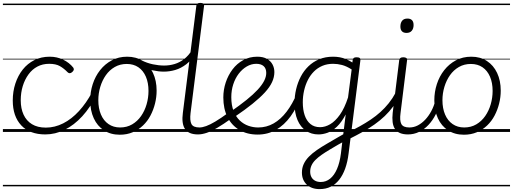

<svg xmlns="http://www.w3.org/2000/svg" viewBox="-20 -910 3537 1324"><path d="M293 17Q185 17 126.5 -45.5Q68 -108 68 -217Q68 -279 86 -334Q104 -389 137 -430.5Q170 -472 217 -495.5Q264 -519 323 -519Q373 -519 415.5 -498.5Q458 -478 485 -444Q490 -436 489 -429.5Q488 -423 479 -414Q469 -405 461 -405Q453 -405 446 -412Q421 -438 393 -454Q365 -470 319 -470Q274 -470 238 -451Q202 -432 176.5 -397Q151 -362 137 -316.5Q123 -271 123 -218Q123 -162 142.5 -119.5Q162 -77 200.5 -53.5Q239 -30 296 -30Q307 -30 312 -23Q317 -16 316.5 -6.5Q316 3 310 10Q304 17 293 17ZM0 365H523V375H0ZM0 -20H523V0H0ZM0 -505H523V-500H0ZM0 -885H523V-875H0Z M292 17Q283 17 278.5 10Q274 3 274 -6.5Q274 -16 280 -23Q286 -30 296 -30Q358 -30 416 -59.5Q474 -89 524.5 -144Q575 -199 615 -274Q620 -282 628.5 -280.5Q637 -279 643.5 -272Q650 -265 645 -255Q603 -169 547 -108Q491 -47 426 -15Q361 17 292 17ZM523 365V375ZM523 -20V0ZM523 -505V-500ZM523 -885V-875Z M806 19Q743 19 697 -11Q651 -41 626.5 -94.5Q602 -148 602 -218Q602 -276 619.5 -330Q637 -384 670.5 -426.5Q704 -469 751 -494Q798 -519 857 -519Q919 -519 964.5 -489.5Q1010 -460 1035 -407Q1060 -354 1060 -285Q1060 -240 1049 -196Q1038 -152 1017.5 -113Q997 -74 966 -44.5Q935 -15 895 2Q855 19 806 19ZM808 -31Q855 -31 891.5 -52.5Q928 -74 953 -110Q978 -146 991 -191Q1004 -236 1004 -283Q1004 -339 986 -381Q968 -423 934.5 -446Q901 -469 854 -469Q808 -469 771.5 -448Q735 -427 710 -391.5Q685 -356 671.5 -311Q658 -266 658 -219Q658 -163 676 -120.5Q694 -78 728 -54.5Q762 -31 808 -31ZM523 365H1124V375H523ZM523 -20H1124V0H523ZM523 -505H1124V-500H523ZM523 -885H1124V-875H523Z M1109 -416Q1074 -416 1030.5 -425.5Q987 -435 941 -458Q932 -463 930.5 -470Q929 -477 932.5 -484Q936 -491 942 -494.5Q948 -498 956 -494Q994 -475 1034.5 -466.5Q1075 -458 1112 -458Q1149 -458 1184 -468.5Q1219 -479 1249.5 -502.5Q1280 -526 1304 -565Q1310 -575 1319 -573.5Q1328 -572 1333 -564Q1338 -556 1331 -544Q1301 -495 1264.5 -467Q1228 -439 1188.5 -427.5Q1149 -416 1109 -416ZM1125 365V375ZM1125 -20V0ZM1125 -505V-500ZM1125 -885V-875Z M1346 17Q1313 17 1290.5 7.5Q1268 -2 1255.5 -21Q1243 -40 1239.5 -68Q1236 -96 1241 -132L1334 -871Q1335 -881 1341.5 -885.5Q1348 -890 1361 -890Q1376 -890 1382.5 -885Q1389 -880 1387 -869L1294 -130Q1288 -79 1300 -55Q1312 -31 1356 -31Q1365 -31 1369.5 -23.5Q1374 -16 1373 -7Q1372 2 1365.5 9.5Q1359 17 1346 17ZM1124 365H1448V375H1124ZM1124 -20H1448V0H1124ZM1124 -505H1448V-500H1124ZM1124 -885H1448V-875H1124Z M1345 17Q1334 17 1329 9.5Q1324 2 1325 -7Q1326 -16 1333.5 -23.5Q1341 -31 1355 -31Q1375 -31 1401.5 -40.5Q1428 -50 1465 -72Q1502 -94 1554 -132Q1562 -138 1569.5 -135Q1577 -132 1581.5 -124.5Q1586 -117 1585.5 -108Q1585 -99 1577 -94Q1520 -53 1478 -28.5Q1436 -4 1404 6.5Q1372 17 1345 17ZM1448 365V375ZM1448 -20V0ZM1448 -505V-500ZM1448 -885V-875Z M1569 -139Q1634 -184 1680.5 -221.5Q1727 -259 1757 -291.5Q1787 -324 1801.5 -352.5Q1816 -381 1816 -407Q1816 -438 1798 -454Q1780 -470 1747 -470Q1713 -470 1681.5 -451.5Q1650 -433 1626 -401.5Q1602 -370 1588.5 -328.5Q1575 -287 1575 -240Q1575 -184 1591 -144Q1607 -104 1633.5 -79Q1660 -54 1693 -42.5Q1726 -31 1760 -31Q1771 -31 1776 -23.5Q1781 -16 1780.5 -6.5Q1780 3 1774 10.5Q1768 18 1757 18Q1684 18 1630.5 -14Q1577 -46 1548.5 -103Q1520 -160 1520 -238Q1520 -291 1536.5 -341Q1553 -391 1583.5 -431.5Q1614 -472 1657.5 -495.5Q1701 -519 1754 -519Q1795 -519 1821 -504Q1847 -489 1859.5 -465Q1872 -441 1872 -413Q1872 -378 1856 -343.5Q1840 -309 1806.5 -272.5Q1773 -236 1721.5 -194.5Q1670 -153 1599 -105ZM1448 365H1936V375H1448ZM1448 -20H1936V0H1448ZM1448 -505H1936V-500H1448ZM1448 -885H1936V-875H1448Z M1757 18Q1747 18 1741.5 10.5Q1736 3 1736.5 -6.5Q1737 -16 1743 -23.5Q1749 -31 1761 -31Q1818 -31 1867 -59Q1916 -87 1956.5 -140Q1997 -193 2028 -267Q2031 -275 2040 -276Q2049 -277 2055.5 -271Q2062 -265 2059 -255Q2029 -170 1984.5 -108.5Q1940 -47 1883 -14.5Q1826 18 1757 18ZM1936 365V375ZM1936 -20V0ZM1936 -505V-500ZM1936 -885V-875Z M2184 394Q2128 394 2095 362.5Q2062 331 2062 280Q2062 248 2074.5 221Q2087 194 2110 170.5Q2133 147 2165.5 124.5Q2198 102 2238 79Q2257 68 2275 57.5Q2293 47 2311 36.5Q2329 26 2347 16L2364 -121Q2335 -66 2303 -36Q2271 -6 2238.5 5.5Q2206 17 2176 17Q2127 17 2089.5 -8.5Q2052 -34 2031.5 -82.5Q2011 -131 2011 -200Q2011 -248 2022 -294.5Q2033 -341 2054 -381.5Q2075 -422 2107 -453Q2139 -484 2181.5 -501.5Q2224 -519 2277 -519Q2301 -519 2323 -515Q2345 -511 2366.5 -502Q2388 -493 2410 -479L2412 -496Q2414 -507 2420 -511Q2426 -515 2440 -515Q2455 -515 2461 -509.5Q2467 -504 2465 -493L2384 147Q2377 206 2360.5 252Q2344 298 2319 329.5Q2294 361 2260.5 377.5Q2227 394 2184 394ZM2192 345Q2228 345 2256.5 322Q2285 299 2304 255Q2323 211 2331 148L2340 72Q2325 80 2311 88Q2297 96 2283 104.5Q2269 113 2255 121Q2223 140 2198 157.5Q2173 175 2155 193Q2137 211 2128 231Q2119 251 2119 274Q2119 294 2127 310Q2135 326 2151.5 335.5Q2168 345 2192 345ZM2187 -33Q2222 -33 2257 -53.5Q2292 -74 2324 -119Q2356 -164 2380 -238L2405 -431Q2369 -454 2338 -462Q2307 -470 2277 -470Q2236 -470 2203 -456Q2170 -442 2145 -417Q2120 -392 2103 -358.5Q2086 -325 2077 -285.5Q2068 -246 2068 -204Q2068 -154 2081 -115.5Q2094 -77 2120.5 -55Q2147 -33 2187 -33ZM1936 365H2571V375H1936ZM1936 -20H2571V0H1936ZM1936 -505H2571V-500H1936ZM1936 -885H2571V-875H1936Z M2387 49Q2380 52 2374.5 47.5Q2369 43 2366.5 34.5Q2364 26 2366 17.5Q2368 9 2376 5Q2421 -17 2461.5 -39.5Q2502 -62 2537.5 -86Q2573 -110 2603.5 -137.5Q2634 -165 2660.5 -198Q2687 -231 2709 -272Q2717 -284 2725.5 -283.5Q2734 -283 2738.5 -274.5Q2743 -266 2738 -255Q2718 -212 2691.5 -176Q2665 -140 2633 -109.5Q2601 -79 2563 -52Q2525 -25 2481 -0.5Q2437 24 2387 49ZM2571 365V375ZM2571 -20V0ZM2571 -505V-500ZM2571 -885V-875Z M2794 17Q2761 17 2738.5 7.5Q2716 -2 2703.5 -21Q2691 -40 2687.5 -68Q2684 -96 2688 -132L2733 -496Q2735 -506 2741.5 -510.5Q2748 -515 2761 -515Q2775 -515 2782 -510Q2789 -505 2787 -494L2742 -130Q2735 -79 2747.5 -55Q2760 -31 2803 -31Q2813 -31 2817.5 -23.5Q2822 -16 2821 -7Q2820 2 2813 9.5Q2806 17 2794 17ZM2783 -683Q2763 -683 2752 -694Q2741 -705 2741 -727Q2741 -752 2753 -767Q2765 -782 2790 -782Q2810 -782 2821 -771Q2832 -760 2832 -737Q2832 -713 2819.5 -698Q2807 -683 2783 -683ZM2571 365H2896V375H2571ZM2571 -20H2896V0H2571ZM2571 -505H2896V-500H2571ZM2571 -885H2896V-875H2571Z M2793 17Q2782 17 2777 9.5Q2772 2 2773 -7Q2774 -16 2781.5 -23.5Q2789 -31 2803 -31Q2834 -31 2861.5 -45.5Q2889 -60 2912.5 -85Q2936 -110 2954 -143.5Q2972 -177 2982 -216Q2984 -227 2993 -228.5Q3002 -230 3009.5 -225Q3017 -220 3015 -209Q3005 -162 2984.5 -121Q2964 -80 2935 -49Q2906 -18 2870 -0.5Q2834 17 2793 17ZM2896 365V375ZM2896 -20V0ZM2896 -505V-500ZM2896 -885V-875Z M3179 19Q3116 19 3070 -11Q3024 -41 2999.5 -94.5Q2975 -148 2975 -218Q2975 -276 2992.5 -330Q3010 -384 3043.5 -426.5Q3077 -469 3124 -494Q3171 -519 3230 -519Q3292 -519 3337.5 -489.5Q3383 -460 3408 -407Q3433 -354 3433 -285Q3433 -240 3422 -196Q3411 -152 3390.5 -113Q3370 -74 3339 -44.5Q3308 -15 3268 2Q3228 19 3179 19ZM3181 -31Q3228 -31 3264.5 -52.5Q3301 -74 3326 -110Q3351 -146 3364 -191Q3377 -236 3377 -283Q3377 -339 3359 -381Q3341 -423 3307.5 -446Q3274 -469 3227 -469Q3181 -469 3144.5 -448Q3108 -427 3083 -391.5Q3058 -356 3044.5 -311Q3031 -266 3031 -219Q3031 -163 3049 -120.5Q3067 -78 3101 -54.5Q3135 -31 3181 -31ZM2896 365H3497V375H2896ZM2896 -20H3497V0H2896ZM2896 -505H3497V-500H2896ZM2896 -885H3497V-875H2896Z"/></svg>

Font: Playwrite GB J Guides
Style: Italic
Weight: 400
Italic angle: -7.01216°
Designer: Veronika Burian, José Scaglione
Foundry: TypeTogether
Version: Version 1.003